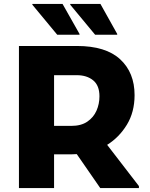

<svg xmlns="http://www.w3.org/2000/svg" viewBox="-20 -953 759 973"><path d="M76 0V-720H370Q516 -720 589 -652.5Q662 -585 662 -471Q662 -385 623 -321Q584 -257 523 -219L684 -10V0H488L369 -172Q357 -171 345 -171H254V0ZM369 -572H254V-315H341Q391 -315 422.5 -336.5Q454 -358 469 -392Q484 -426 484 -465Q484 -520 452 -546Q420 -572 369 -572ZM270 -777 144 -929V-933H297L383 -781V-777ZM462 -777 336 -929V-933H489L574 -781V-777Z"/></svg>

Font: Kufam
Style: Bold
Weight: 700
Designer: Wael Morcos, Artur Schmal
Foundry: Original Type
Version: Version 1.300; ttfautohint (v1.8.3)